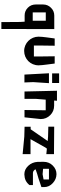

<svg xmlns="http://www.w3.org/2000/svg" viewBox="910 -1438 856 2715"><g transform="rotate(90 1337.5 -81.0)"><path d="M391.6 -420.9H200.2C157.2 -420.9 120.1 -405.3 89.8 -374C59.6 -343.8 43.9 -306.6 43.9 -262.7C43.9 -216.8 43.9 -181.6 43.9 -159.2C43.9 -115.2 58.6 -78.1 88.9 -47.9C119.1 -17.6 155.3 -2 197.3 -2C198.2 -2 199.2 -2 200.2 -2C239.3 -2 268.6 -2 287.1 -2C289.1 26.4 290 48.8 291 63.5C292 177.7 293 265.6 293 327.1C335 327.1 367.2 327.1 390.6 327.1C390.6 -2 390.6 -252 391.6 -420.9ZM273.4 -116.2H156.2V-300.8C211.9 -300.8 251 -300.8 273.4 -300.8C273.4 -216.8 273.4 -155.3 273.4 -116.2Z M779.3 -132.8H624V-206.1C624 -279.3 626 -352.5 627 -426.8H524.4C516.6 -363.3 499 -258.8 499 -198.2C499 -87.9 588.9 4.9 701.2 4.9C814.5 4.9 904.3 -85 904.3 -198.2C904.3 -253.9 885.7 -363.3 878.9 -426.8H776.4C777.3 -351.6 779.3 -276.4 779.3 -201.2Z M1018.6 -489.3C1018.6 -445.3 1018.6 -412.1 1018.6 -390.6C1077.1 -390.6 1122.1 -390.6 1154.3 -390.6C1154.3 -434.6 1154.3 -467.8 1154.3 -489.3ZM1141.6 -123C1148.4 -221.7 1153.3 -295.9 1156.2 -345.7C1091.8 -345.7 1044.9 -345.7 1016.6 -345.7C1025.4 -191.4 1031.2 -76.2 1035.2 1C1084 1 1121.1 1 1146.5 1C1144.5 -54.7 1142.6 -95.7 1141.6 -123Z M1378.9 -166C1380.9 -186.5 1382.8 -206.1 1383.8 -226.6C1385.7 -252.9 1387.7 -277.3 1389.6 -298.8C1389.6 -298.8 1389.6 -298.8 1389.6 -299.8C1455.1 -299.8 1505.9 -299.8 1540 -299.8C1538.1 -166 1537.1 -65.4 1536.1 0C1580.1 0 1615.2 0 1639.6 0C1650.4 -102.5 1659.2 -179.7 1664.1 -229.5C1664.1 -282.2 1645.5 -327.1 1608.4 -364.3C1572.3 -400.4 1527.3 -418.9 1474.6 -418.9C1442.4 -418.9 1418.9 -418.9 1402.3 -418.9C1403.3 -436.5 1404.3 -450.2 1405.3 -459C1343.8 -459 1295.9 -459 1263.7 -459C1268.6 -254.9 1272.5 -101.6 1274.4 0C1319.3 0 1354.5 0 1378.9 0C1378.9 -74.2 1378.9 -129.9 1378.9 -166Z M1771.5 -419.9V-336.9L1912.1 -333L1974.6 -328.1L1808.6 -86.9H1772.5V-1L1912.1 2.9L2160.2 26.4V-85H1948.2L2067.4 -296.9L2082 -316.4L2160.2 -308.6V-417H2129.9Z M2448.2 2C2478.5 1 2507.8 -4.9 2534.2 -17.6C2560.5 -31.2 2582 -49.8 2598.6 -72.3H2597.7C2597.7 -91.8 2597.7 -107.4 2597.7 -119.1H2425.8C2415 -119.1 2404.3 -123 2395.5 -129.9C2384.8 -136.7 2377.9 -146.5 2375 -157.2C2420.9 -173.8 2462.9 -187.5 2502 -197.3C2556.6 -215.8 2597.7 -230.5 2626 -239.3C2626 -252 2626 -264.6 2626 -277.3C2626 -325.2 2607.4 -366.2 2569.3 -400.4C2532.2 -434.6 2491.2 -451.2 2445.3 -452.1C2444.3 -452.1 2443.4 -452.1 2442.4 -452.1C2396.5 -452.1 2355.5 -434.6 2320.3 -398.4C2286.1 -364.3 2268.6 -320.3 2268.6 -268.6C2268.6 -267.6 2268.6 -266.6 2268.6 -265.6C2269.5 -231.4 2269.5 -205.1 2269.5 -185.5C2272.5 -133.8 2291 -88.9 2325.2 -52.7C2359.4 -16.6 2398.4 2 2443.4 2C2445.3 2 2446.3 2 2448.2 2ZM2367.2 -345.7H2518.6V-269.5L2444.3 -255.9L2367.2 -262.7Z"/></g></svg>

Font: DropForged
Style: Regular
Weight: 400
Designer: Antoine
Version: Version 1.0